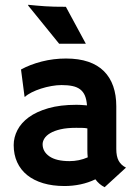

<svg xmlns="http://www.w3.org/2000/svg" viewBox="-20 -762 569 794"><path d="M96.7 -738.8 96.2 -742.2Q115.7 -740.2 132.3 -738.8Q148.9 -737.3 166.5 -736.1Q184.1 -734.9 204.6 -734.4Q225.1 -733.9 252.4 -733.9L335 -581.1H224.6ZM36.6 -162.1Q36.6 -193.8 52 -223.9Q67.4 -253.9 99.1 -277.1Q130.9 -300.3 179.9 -314.5Q229 -328.6 295.9 -328.6Q300.3 -328.6 304.9 -328.4Q309.6 -328.1 314.5 -328.1L339.8 -326.2Q337.9 -350.6 331.1 -366.7Q324.2 -382.8 311.3 -392.6Q298.3 -402.3 279.5 -406.2Q260.7 -410.2 234.4 -410.2Q214.8 -410.2 192.6 -406.2Q170.4 -402.3 149.4 -395.5Q128.4 -388.7 110.8 -379.9Q93.3 -371.1 83 -361.3L81.5 -362.3L66.9 -474.6Q104 -495.1 152.6 -507.6Q201.2 -520 252.9 -520Q305.7 -520 345 -506.6Q384.3 -493.2 409.9 -467.5Q435.5 -441.9 448.2 -405.3Q460.9 -368.7 460.9 -322.8V-146Q460.9 -115.2 470.7 -97.2Q480.5 -79.1 501 -68.8L412.6 12.2Q389.6 0.5 374.5 -20.5Q345.2 -6.3 312.7 0.5Q280.3 7.3 246.6 7.3Q197.3 7.3 158.4 -4.4Q119.6 -16.1 92.5 -37.8Q65.4 -59.6 51 -91.1Q36.6 -122.6 36.6 -162.1ZM156.2 -165.5Q156.2 -134.8 184.6 -115.2Q212.9 -95.7 267.6 -95.7Q307.1 -95.7 342.8 -111.3Q341.3 -126 341.3 -141.6V-231Q332.5 -232.9 319.1 -233.2Q305.7 -233.4 294.4 -233.4Q256.8 -233.4 230.5 -227.3Q204.1 -221.2 187.5 -211.2Q170.9 -201.2 163.6 -189.2Q156.2 -177.2 156.2 -165.5Z"/></svg>

Font: Hammersmith One
Style: Regular
Weight: 400
Designer: Nicole Fally
Foundry: Nicole Fally
Version: Version 1.002